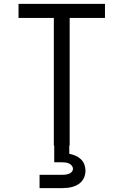

<svg xmlns="http://www.w3.org/2000/svg" viewBox="-20 -755 640 995"><path d="M259 0V-662H76V-735H524V-662H341V0ZM185 220V151H300Q309 151 318.5 150Q328 149 336.5 146Q345 143 351.5 136Q358 129 358 120Q358 111 352 103.5Q346 96 337 92Q328 88 318.5 87Q309 86 300 86H261V0H339V42Q355 45 370.5 51.5Q386 58 398.5 69.5Q411 81 417 97Q423 113 423 130Q423 144 418.5 158Q414 172 405 183Q396 194 383.5 201.5Q371 209 357 213Q343 217 328.5 218.5Q314 220 300 220Z"/></svg>

Font: Iosevka SS04 Extended
Style: Regular
Weight: 400
Width: 7
Monospace: yes
Designer: Belleve Invis
Foundry: Belleve Invis
Version: Version 19.0.0; ttfautohint (v1.8.4)